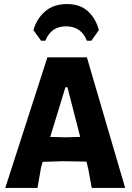

<svg xmlns="http://www.w3.org/2000/svg" viewBox="-20 -928 651 948"><path d="M183 -727 145 -779Q161 -836 203 -872Q245 -908 311 -908Q376 -908 415 -871.5Q454 -835 468 -779L431 -727H409Q381 -798 306 -798Q232 -798 204 -727ZM409 -645 598 0H433L416 -93L407 -130L291 -132L191 -129L183 -103L165 0H6L214 -645ZM303 -497 228 -252 302 -250 376 -252 313 -497Z"/></svg>

Font: Alegreya Sans SC ExtraBold
Style: Regular
Weight: 800
Designer: Juan Pablo del Peral
Foundry: Huerta Tipografica
Version: Version 2.007